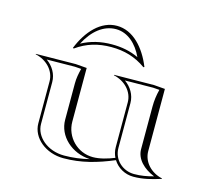

<svg xmlns="http://www.w3.org/2000/svg" viewBox="-91 -717 913 830"><g transform="rotate(15 365.0 -301.5)"><path d="M335 -512.9C393.5 -512.9 443.8 -498.5 491 -464.6L495 -466.6C462.9 -546.3 407 -608 335 -608C263 -608 207.1 -546.3 175 -466.6L179 -464.6C226.2 -498.5 276.5 -512.9 335 -512.9ZM335 -524.9C285.6 -524.9 240.6 -514.4 199.8 -492C232.2 -554.5 279.2 -593 335 -593C387.8 -592.8 429.8 -553.7 454.5 -500C417.1 -517.5 378.3 -524.9 335 -524.9ZM255 -398 205 -402 27 -400V-398C77.9 -386.8 115 -347.8 115 -300V-113C115 -47.9 179.1 5 258 5C338.4 5 406.5 -14.9 480.5 -45.8C499.1 -16 532.7 4 571 4C614.6 4 651.1 -5.7 693 -19V-21C642 -32.2 605 -71.8 605 -120V-398L555 -402L377 -400V-398C427.9 -386.8 465 -347.8 465 -300V-100C465 -83.8 468.8 -68.5 475.5 -54.8C444.9 -42.6 411.1 -32.5 379.9 -32.5C311 -32.5 255 -88.7 255 -158ZM571 -8C521.5 -8 477 -45.5 477 -100V-300C477 -336.8 457 -368.7 428.6 -388.6L554.6 -390L583 -387.9C576.3 -361.1 573 -337.7 573 -310V-120C573 -75.4 609.4 -40.3 657.5 -20.9C627.7 -12.7 601.8 -8 571 -8ZM370.2 -20.8C334.2 -12 297.5 -7 258 -7C183.7 -7 127 -56.4 127 -113V-300C127 -336.8 107 -368.7 78.6 -388.6L204.6 -390L233 -387.9C227.1 -364.4 223 -344.1 223 -320V-158C223 -84.5 288 -24.8 370.2 -20.8Z"/></g></svg>

Font: SortefaxS01
Style: Medium
Weight: 500
Designer: gluk
Foundry: gluk
Version: Version 0.261